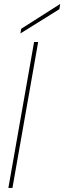

<svg xmlns="http://www.w3.org/2000/svg" viewBox="-20 -921 315 941"><path d="M21 0 147 -715H167L41 0ZM80 -757 84 -780 274 -901H275L271 -876Z"/></svg>

Font: DM Sans 28pt Thin
Style: Italic
Weight: 250
Italic angle: -10°
Version: Version 4.004;gftools[0.9.30]